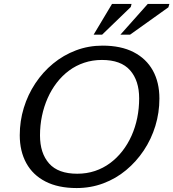

<svg xmlns="http://www.w3.org/2000/svg" viewBox="-20 -942 878 972"><path d="M182.5 -256.5Q182.5 -166.5 228.5 -114.5Q274.5 -62.5 371 -62.5Q419 -62.5 460.8 -76.5Q502.5 -90.5 537.2 -116.2Q572 -142 599.5 -177.2Q627 -212.5 646 -255Q665 -297.5 674.8 -345.5Q684.5 -393.5 684.5 -444Q684.5 -534 638.5 -586.2Q592.5 -638.5 496 -638.5Q448.5 -638.5 406.5 -624.5Q364.5 -610.5 329.8 -584.8Q295 -559 267.8 -523.8Q240.5 -488.5 221.5 -445.8Q202.5 -403 192.5 -355.2Q182.5 -307.5 182.5 -256.5ZM787 -443Q787 -371.5 766.5 -304.5Q746 -237.5 708 -180.5Q670 -123.5 618.2 -80.5Q566.5 -37.5 503 -13.8Q439.5 10 368 10Q275 10 210.8 -22.8Q146.5 -55.5 113.2 -116Q80 -176.5 80 -257.5Q80 -329 100.5 -396Q121 -463 159 -520.2Q197 -577.5 249 -620.2Q301 -663 364.5 -687Q428 -711 499 -711Q592.5 -711 656.5 -678Q720.5 -645 753.8 -585Q787 -525 787 -443ZM589.5 -766.5 728 -922H837.5L832.5 -905L638.5 -766.5ZM454 -766.5 547 -922H646L642 -906.5L497 -766.5Z"/></svg>

Font: Newsreader 8pt
Style: Italic
Weight: 400
Italic angle: -17°
Version: Version 1.003